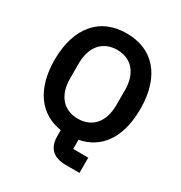

<svg xmlns="http://www.w3.org/2000/svg" viewBox="-202 -856 1115 1180"><g transform="rotate(30 356.0 -266.0)"><path d="M532 178H435C343 178 301 131 301 50V8C149 -15 52 -138 52 -349C52 -466 83 -557 136 -618C188 -679 264 -710 356 -710C448 -710 524 -679 577 -618C630 -557 660 -466 660 -349C660 -142 570 -23 425 5V70H532ZM356 -105C456 -105 520 -175 520 -295V-403C520 -523 456 -593 356 -593C256 -593 192 -523 192 -403V-295C192 -175 256 -105 356 -105Z"/></g></svg>

Font: Plexus Sans SemiBold
Style: Regular
Weight: 600
Version: Version 2.001;PS 002.001;hotconv 1.0.70;makeotf.lib2.5.58329